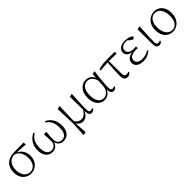

<svg xmlns="http://www.w3.org/2000/svg" viewBox="363 -2009 3698 3698"><g transform="rotate(-45 2212.5 -159.5)"><path d="M277 14Q212 14 160 -17Q108 -48 78.5 -105.5Q49 -163 49 -241Q49 -322 80.5 -382Q112 -442 176.5 -475.5Q241 -509 338 -510L593 -513L597 -455L339 -473L326 -476Q217 -475 164.5 -413Q112 -351 112 -245Q112 -174 135 -123Q158 -72 197 -45Q236 -18 285 -18Q356 -18 403 -75Q450 -132 450 -239Q450 -284 439 -324.5Q428 -365 407 -397.5Q386 -430 354.5 -451Q323 -472 281 -478L291 -487Q340 -484 380 -463Q420 -442 448.5 -408.5Q477 -375 492.5 -332.5Q508 -290 508 -243Q508 -161 475.5 -103.5Q443 -46 390.5 -16Q338 14 277 14Z M863 14Q812 14 769.5 -11Q727 -36 702 -87Q677 -138 677 -217Q677 -290 700 -347Q723 -404 764 -446Q805 -488 858 -514L872 -491Q805 -448 771.5 -385.5Q738 -323 738 -219Q738 -116 774.5 -69.5Q811 -23 868 -23Q920 -23 955 -58Q990 -93 990 -160Q990 -203 987 -243Q984 -283 981 -344L1040 -353L1048 -347Q1046 -309 1042.5 -277.5Q1039 -246 1037 -219Q1035 -192 1035 -166Q1035 -96 1065.5 -59.5Q1096 -23 1157 -23Q1192 -23 1221.5 -42.5Q1251 -62 1269.5 -105.5Q1288 -149 1288 -220Q1288 -322 1257 -384.5Q1226 -447 1161 -490L1175 -514Q1255 -474 1302 -402Q1349 -330 1349 -221Q1349 -137 1322.5 -85.5Q1296 -34 1252.5 -10Q1209 14 1159 14Q1094 14 1055.5 -23.5Q1017 -61 1005 -139H1018Q1014 -92 993 -57.5Q972 -23 939 -4.5Q906 14 863 14Z M1512 196 1527 -96 1513 -505 1570 -519 1580 -513Q1578 -433 1576 -372.5Q1574 -312 1572.5 -264.5Q1571 -217 1570 -177.5Q1569 -138 1569 -99L1560 -82L1579 189L1523 203ZM1926 14Q1888 14 1870 -18.5Q1852 -51 1851 -124V-127L1847 -505L1904 -519L1912 -513Q1908 -428 1905 -366Q1902 -304 1899.5 -259Q1897 -214 1896.5 -180Q1896 -146 1896 -115Q1896 -65 1908.5 -49Q1921 -33 1946 -33Q1961 -33 1972 -37.5Q1983 -42 1993 -47L2000 -29Q1990 -12 1971 1Q1952 14 1926 14ZM1691 14Q1648 14 1607 -15Q1566 -44 1549 -97H1547L1563 -132Q1590 -80 1624.5 -60Q1659 -40 1699 -40Q1748 -40 1786.5 -71.5Q1825 -103 1856 -167L1869 -155H1867Q1841 -74 1796 -30Q1751 14 1691 14Z M2280 14Q2221 14 2173.5 -16.5Q2126 -47 2099 -105.5Q2072 -164 2072 -247Q2072 -340 2104.5 -401Q2137 -462 2187.5 -492Q2238 -522 2292 -522Q2358 -522 2406.5 -482Q2455 -442 2477 -349H2485L2463 -296Q2451 -368 2425 -409.5Q2399 -451 2365.5 -468.5Q2332 -486 2296 -486Q2254 -486 2217.5 -462.5Q2181 -439 2158.5 -387.5Q2136 -336 2136 -253Q2136 -143 2177 -83Q2218 -23 2291 -23Q2325 -23 2359 -42Q2393 -61 2418 -102Q2443 -143 2447 -207L2457 -393L2468 -504L2520 -518L2530 -511Q2523 -461 2516.5 -404.5Q2510 -348 2504.5 -293.5Q2499 -239 2496 -194.5Q2493 -150 2493 -123Q2493 -71 2506 -52Q2519 -33 2543 -33Q2557 -33 2567 -37Q2577 -41 2587 -47L2598 -29Q2586 -10 2567 2Q2548 14 2524 14Q2485 14 2465.5 -17.5Q2446 -49 2443 -128H2455Q2431 -52 2382 -19Q2333 14 2280 14Z M2624 -444 2618 -470Q2650 -485 2684 -493Q2718 -501 2759 -504.5Q2800 -508 2853 -508H3069L3071 -457L2843 -460ZM2906 14Q2860 14 2835.5 -14.5Q2811 -43 2811 -111Q2811 -170 2813.5 -232.5Q2816 -295 2820.5 -358Q2825 -421 2829 -481H2863L2865 -125Q2867 -71 2883 -54Q2899 -37 2927 -37Q2944 -37 2957.5 -40.5Q2971 -44 2983 -51L2990 -33Q2977 -11 2956 1.5Q2935 14 2906 14Z M3335 14Q3278 14 3235.5 -3Q3193 -20 3170 -51.5Q3147 -83 3147 -125Q3147 -164 3168.5 -195.5Q3190 -227 3236 -246.5Q3282 -266 3355 -267V-259Q3257 -262 3212 -298Q3167 -334 3167 -385Q3167 -422 3188 -453Q3209 -484 3251.5 -503Q3294 -522 3358 -522Q3391 -522 3423 -516.5Q3455 -511 3482.5 -499.5Q3510 -488 3527 -469Q3530 -450 3519.5 -439Q3509 -428 3494 -428Q3479 -428 3468 -433.5Q3457 -439 3440 -453L3385 -504L3439 -502L3443 -485Q3418 -490 3401 -492.5Q3384 -495 3364 -495Q3294 -495 3258.5 -466Q3223 -437 3223 -390Q3223 -344 3258 -316.5Q3293 -289 3378 -289Q3389 -289 3401.5 -289.5Q3414 -290 3432 -291V-244Q3414 -245 3405.5 -245Q3397 -245 3389 -245Q3320 -245 3281 -230Q3242 -215 3225.5 -191Q3209 -167 3209 -138Q3209 -87 3245.5 -60Q3282 -33 3354 -33Q3401 -33 3446.5 -47Q3492 -61 3531 -87L3544 -70Q3510 -33 3457 -9.5Q3404 14 3335 14Z M3771 14Q3733 14 3711 -13Q3689 -40 3689 -109L3687 -502L3745 -516L3754 -510Q3750 -424 3747 -362.5Q3744 -301 3742 -256.5Q3740 -212 3739 -178Q3738 -144 3738 -114Q3738 -65 3751.5 -49Q3765 -33 3789 -33Q3804 -33 3815 -37.5Q3826 -42 3836 -47L3844 -30Q3835 -14 3816 0Q3797 14 3771 14Z M4142 14Q4084 14 4032.5 -14Q3981 -42 3948.5 -101.5Q3916 -161 3916 -254Q3916 -321 3936.5 -371Q3957 -421 3991.5 -454.5Q4026 -488 4067.5 -505Q4109 -522 4150 -522Q4215 -522 4265.5 -492Q4316 -462 4345 -403.5Q4374 -345 4374 -259Q4374 -189 4353.5 -137.5Q4333 -86 4299 -52.5Q4265 -19 4224 -2.5Q4183 14 4142 14ZM4149 -18Q4202 -18 4238.5 -46.5Q4275 -75 4294 -123.5Q4313 -172 4313 -232Q4313 -310 4293 -368Q4273 -426 4235 -458Q4197 -490 4144 -490Q4096 -490 4058.5 -463Q4021 -436 4000 -387.5Q3979 -339 3979 -276Q3979 -188 4003 -130.5Q4027 -73 4066 -45.5Q4105 -18 4149 -18Z"/></g></svg>

Font: Noto Serif KR
Style: Regular
Weight: 200
Designer: Ryoko NISHIZUKA 西塚涼子 (kana & ideographs); Frank Grießhammer (Latin, Greek & Cyrillic); Wenlong ZHANG 张文龙 (bopomofo); San
Foundry: Adobe
Version: Version 2.001;hotconv 1.1.0;makeotfexe 2.6.0